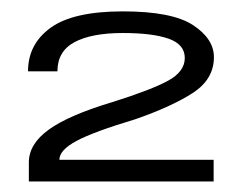

<svg xmlns="http://www.w3.org/2000/svg" viewBox="-20 -702 440 346"><path d="M32 -375H365V-414H87Q87 -431.5 117.8 -448Q148.5 -464.5 223.5 -487Q288.5 -509.5 327 -534.2Q365.5 -559 365.5 -599Q365.5 -632 327.8 -656.8Q290 -681.5 201.5 -681.5Q112 -681.5 71.2 -652Q30.5 -622.5 30.5 -573.5H83.5Q83.5 -609.5 114.2 -626Q145 -642.5 201.5 -642.5Q255 -642.5 284 -632.2Q313 -622 313 -597.5Q313 -573 282.8 -556.5Q252.5 -540 182.5 -518Q104 -494.5 68 -468.5Q32 -442.5 32 -409.5Z"/></svg>

Font: Anybody SemiExpanded
Style: Regular
Weight: 400
Width: 6
Designer: Tyler Finck
Foundry: Etcetera Type Company
Version: Version 1.113;gftools[0.9.25]